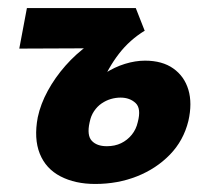

<svg xmlns="http://www.w3.org/2000/svg" viewBox="-20 -444 526 478"><path d="M217 14Q167 14 130.5 -5Q94 -24 79 -61.5Q64 -99 74 -152Q81 -185 99 -218Q117 -251 143 -280.5Q169 -310 200.5 -332.5Q232 -355 265 -368H341Q303 -345 276 -310Q249 -275 231.5 -231.5Q214 -188 203 -139Q196 -107 208.5 -93.5Q221 -80 246 -80Q266 -80 281.5 -87.5Q297 -95 308 -108.5Q319 -122 323 -140Q332 -174 317.5 -187.5Q303 -201 280 -201Q268 -201 256 -197.5Q244 -194 233 -186.5Q222 -179 214 -167Q206 -155 203 -139L162 -166Q176 -197 196 -221Q216 -245 240.5 -261Q265 -277 291 -285Q317 -293 341 -293Q384 -293 411.5 -273.5Q439 -254 449 -220.5Q459 -187 449 -143Q437 -94 403 -59Q369 -24 321 -5Q273 14 217 14ZM28 -323 47 -424H318L340 -368L263 -324Z"/></svg>

Font: Ysabeau Infant ExtraBold
Style: Italic
Weight: 800
Italic angle: -12°
Designer: Christian Thalmann (Catharsis Fonts)
Version: Version 2.001;gftools[0.9.30]; featfreeze: ss01,ss02,lnum